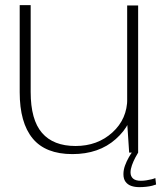

<svg xmlns="http://www.w3.org/2000/svg" viewBox="-20 -612 658 770"><path d="M498 0H534V-590H490V-121ZM103 -591.5H59V-242Q59 -120 110.8 -57Q162.5 6 270.5 6Q376.5 6 444.2 -54.2Q512 -114.5 512 -189.5L490.5 -217.5Q490.5 -135 430.8 -80.8Q371 -26.5 283 -26.5Q194 -26.5 148.5 -79Q103 -131.5 103 -243ZM538.5 138.5Q552.5 138.5 566.2 137Q580 135.5 590.5 132.8Q601 130 606 128L603 102Q598 104.5 588.2 107Q578.5 109.5 567 111.2Q555.5 113 545 113Q523.5 113 513.5 104Q503.5 95 503.5 79.5Q503.5 66.5 509.2 50.5Q515 34.5 522.5 20.2Q530 6 534 0H508.5Q504 6 496 20Q488 34 481.5 51.5Q475 69 475 86.5Q475 105.5 483.5 117Q492 128.5 506.2 133.5Q520.5 138.5 538.5 138.5Z"/></svg>

Font: Anybody SemiExpanded ExtraLight
Style: Regular
Weight: 250
Width: 6
Version: Version 1.113;gftools[0.9.25]